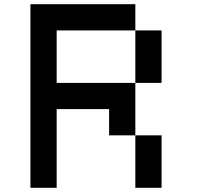

<svg xmlns="http://www.w3.org/2000/svg" viewBox="-20 -895 1040 915"><path d="M125 -875H625V-750H250V-500H625V-250H500V-375H250V0H125ZM625 -750H750V-500H625ZM625 -250H750V0H625Z"/></svg>

Font: Dogica
Style: Regular
Weight: 400
Monospace: yes
Designer: Roberto Mocci
Version: Version 001.012